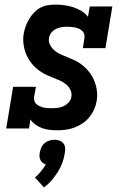

<svg xmlns="http://www.w3.org/2000/svg" viewBox="-20 -558 540 834"><path d="M229 8Q212 8 195 6Q178 4 163 -1.5Q148 -7 134.5 -16.5Q121 -26 112 -39L106 0H7L37 -181H136L128 -136Q127 -127 129.5 -119Q132 -111 138.5 -105.5Q145 -100 153 -96.5Q161 -93 169.5 -91Q178 -89 187 -88.5Q196 -88 204 -88Q217 -88 230.5 -89.5Q244 -91 256.5 -97Q269 -103 278.5 -113.5Q288 -124 290 -137Q293 -154 285.5 -168.5Q278 -183 266 -192.5Q254 -202 239.5 -208.5Q225 -215 210.5 -220.5Q196 -226 182 -232.5Q168 -239 155 -248Q142 -257 131 -267.5Q120 -278 111 -291Q102 -304 95.5 -318Q89 -332 85.5 -347.5Q82 -363 81 -379.5Q80 -396 83 -412Q86 -429 92 -445Q98 -461 107 -476Q116 -491 128.5 -504Q141 -517 156.5 -525Q172 -533 189 -535.5Q206 -538 223 -538Q242 -538 262 -535Q282 -532 300 -526Q318 -520 334.5 -510Q351 -500 362 -485L370 -530H468L438 -349H340L347 -394Q348 -403 345.5 -411Q343 -419 336.5 -424.5Q330 -430 322.5 -433.5Q315 -437 306.5 -438.5Q298 -440 289 -441Q280 -442 271 -442Q259 -442 247 -440Q235 -438 223.5 -432.5Q212 -427 203.5 -416.5Q195 -406 193 -394Q190 -377 197.5 -363Q205 -349 216.5 -339Q228 -329 242.5 -322.5Q257 -316 271.5 -310Q286 -304 300 -298Q314 -292 327 -283Q340 -274 351 -263.5Q362 -253 371 -240.5Q380 -228 386.5 -214Q393 -200 397 -184.5Q401 -169 402 -153Q403 -137 400 -120Q397 -101 389 -83Q381 -65 368.5 -49.5Q356 -34 339 -22.5Q322 -11 303.5 -4Q285 3 266 5.5Q247 8 229 8ZM171 256 132 213Q146 201 158 186.5Q170 172 179 156Q171 154 165 149Q159 144 155.5 136.5Q152 129 151.5 120.5Q151 112 153 104Q155 93 160 82Q165 71 174 63.5Q183 56 194.5 52.5Q206 49 217 49Q228 49 238 52.5Q248 56 254.5 63.5Q261 71 262.5 82Q264 93 262 104Q259 126 251.5 147Q244 168 232 187.5Q220 207 205 224.5Q190 242 171 256Z"/></svg>

Font: Iosevka Slab Oblique
Style: Bold
Weight: 700
Italic angle: -9°
Monospace: yes
Designer: Belleve Invis
Foundry: Belleve Invis
Version: Version 11.1.1; ttfautohint (v1.8.3)